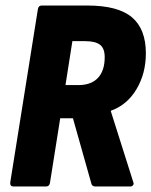

<svg xmlns="http://www.w3.org/2000/svg" viewBox="-20 -675 548 695"><path d="M29 0Q16 0 17 -14L117 -641Q119 -655 131 -655H296Q407 -655 457.5 -612.5Q508 -570 508 -482Q508 -409 474 -352Q440 -295 381 -274V-273L463 -14Q465 -9 461.5 -4.5Q458 0 452 0H325Q312 0 310 -13L244 -247H198L161 -14Q159 0 147 0ZM217 -367H264Q310 -367 334.5 -393Q359 -419 359 -468Q359 -500 342 -513Q325 -526 289 -526H242Z"/></svg>

Font: Sofia Sans Condensed Black
Style: Italic
Weight: 900
Italic angle: -9°
Version: Version 4.100